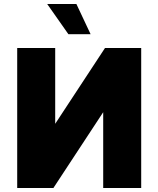

<svg xmlns="http://www.w3.org/2000/svg" viewBox="-20 -940 792 960"><path d="M66 -700H256V-321L505 -700H686V0H496V-379L247 0H66ZM216 -920H362L433 -769H322Z"/></svg>

Font: Moderustic ExtraBold
Style: Regular
Weight: 800
Designer: Tural Alisoy
Foundry: TAFT Foundry
Version: Version 2.120